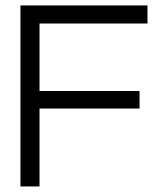

<svg xmlns="http://www.w3.org/2000/svg" viewBox="-20 -670 592 690"><path d="M510 -650.5V-585.5H122V-343H481.5V-280H122V0H53.5V-650.5Z"/></svg>

Font: Overused Grotesk Book
Style: Regular
Weight: 375
Version: Version 0.004